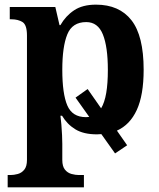

<svg xmlns="http://www.w3.org/2000/svg" viewBox="-20 -566 685 826"><path d="M13 240V187H25Q40 187 56.5 182.5Q73 178 84.5 164Q96 150 96 122V-413Q96 -459 77 -471Q58 -483 29 -483H22V-536H218L236 -458H240Q262 -497 298.5 -521.5Q335 -546 393 -546Q493 -546 545.5 -479Q598 -412 598 -266Q598 -157 568.5 -93Q539 -29 483 -4L527 59L475 94L416 11Q407 12 397 12Q340 12 304.5 -9.5Q269 -31 247 -68H240Q242 -54 244 -30.5Q246 -7 247 15.5Q248 38 248 53V122Q248 150 259.5 164Q271 178 288 182.5Q305 187 319 187H341V240ZM350 -62Q357 -62 364 -63L305 -146L357 -183L415 -100Q430 -125 437 -166Q444 -207 444 -265Q444 -365 422.5 -418Q401 -471 351 -471Q291 -471 269.5 -418Q248 -365 248 -266Q248 -163 269.5 -112.5Q291 -62 350 -62Z"/></svg>

Font: NotoSerif-Bold
Style: Regular
Weight: 700
Designer: Monotype Design Team
Foundry: Monotype Imaging Inc.
Version: Version 2.007; ttfautohint (v1.8) -l 8 -r 50 -G 200 -x 14 -D